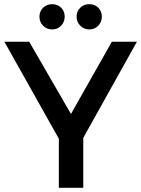

<svg xmlns="http://www.w3.org/2000/svg" viewBox="-20 -900 677 920"><path d="M1 -700H120L320 -354L516 -700H636L328 -148H311ZM262 -295H379V0H262ZM230 -880Q256 -880 273 -863Q290 -846 290 -820Q290 -795 273 -777Q256 -759 230 -759Q204 -759 186.5 -777Q169 -795 169 -820Q169 -846 186.5 -863Q204 -880 230 -880ZM408 -880Q434 -880 451 -863Q468 -846 468 -820Q468 -795 451 -777Q434 -759 408 -759Q382 -759 364.5 -777Q347 -795 347 -820Q347 -846 364.5 -863Q382 -880 408 -880Z"/></svg>

Font: Alexandria
Style: Regular
Weight: 400
Designer: Mohamed Gaber
Foundry: Kief Type Foundry
Version: Version 5.100